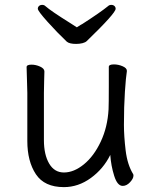

<svg xmlns="http://www.w3.org/2000/svg" viewBox="-20 -749 630 787"><path d="M318 -651Q391 -698 423 -724Q428 -729 436 -729Q444 -729 449 -724.5Q454 -720 454 -713Q454 -695 336 -581Q330 -575 318 -572Q306 -569 292 -569Q265 -569 254 -578Q215 -615 175 -659.5Q135 -704 135 -713Q135 -720 140 -724.5Q145 -729 153 -729Q161 -729 166 -724Q190 -703 267 -655L295 -637Q315 -650 318 -651ZM109 -484Q127 -484 144.5 -476Q162 -468 162 -456Q162 -435 161 -419L160 -368V-175Q160 -115 181.5 -78.5Q203 -42 242 -42Q283 -42 324 -75.5Q365 -109 393 -168.5Q421 -228 425 -301Q426 -322 426 -395V-475Q426 -485 447 -485Q465 -485 482.5 -477.5Q500 -470 500 -459V-457Q496 -433 492 -373Q488 -313 488 -237Q488 -191 495 -132.5Q502 -74 526 -35Q527 -33 527 -29Q527 -17 513 -2Q499 13 483 13Q461 13 448 -28.5Q435 -70 432 -114Q404 -57 352.5 -19.5Q301 18 242 18Q162 18 127 -35Q92 -88 92 -171V-368L91 -406L89 -474Q89 -484 109 -484Z"/></svg>

Font: Iansui 0.93
Style: Regular
Weight: 400
Designer: But Ko / Fontworks Inc.
Foundry: zi-hi.com / Fontworks Inc.
Version: Version 0.931